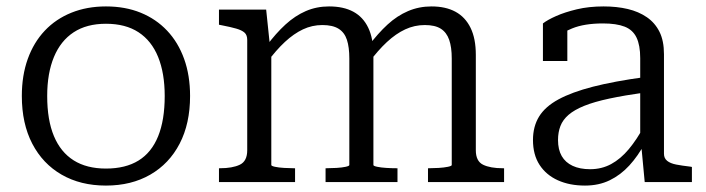

<svg xmlns="http://www.w3.org/2000/svg" viewBox="-20 -567 2198 598"><path d="M572 -268Q572 -182 539.5 -119.5Q507 -57 448 -23Q389 11 310 11Q231 11 172 -23Q113 -57 80.5 -119.5Q48 -182 48 -268Q48 -332 66.5 -383.5Q85 -435 119.5 -471.5Q154 -508 202.5 -527.5Q251 -547 310 -547Q370 -547 418 -527.5Q466 -508 500.5 -471.5Q535 -435 553.5 -383.5Q572 -332 572 -268ZM127 -268Q127 -193 148 -143Q169 -93 209.5 -67.5Q250 -42 310 -42Q371 -42 411.5 -67Q452 -92 472.5 -142.5Q493 -193 493 -268Q493 -339 472.5 -389.5Q452 -440 411.5 -466.5Q371 -493 310 -493Q250 -493 209.5 -466.5Q169 -440 148 -389.5Q127 -339 127 -268Z M662 0V-43H665Q704 -43 727 -54Q750 -65 750 -99V-443Q750 -458 741.5 -465.5Q733 -473 715.5 -478Q698 -483 672 -488L662 -490V-537H809L821 -422L825 -417V-53Q825 -50 836.5 -47.5Q848 -45 865 -44Q882 -43 895 -43H899V0ZM1218 0H994V-43H997Q1011 -43 1028 -44Q1045 -45 1056.5 -47.5Q1068 -50 1068 -53V-385Q1068 -420 1060.5 -443Q1053 -466 1034.5 -477.5Q1016 -489 984 -489Q952 -489 923.5 -475.5Q895 -462 867.5 -436.5Q840 -411 811 -372L810 -424Q839 -463 869 -490.5Q899 -518 932.5 -532.5Q966 -547 1005 -547Q1050 -547 1080.5 -530.5Q1111 -514 1127 -480.5Q1143 -447 1143 -396V-53Q1143 -50 1155 -47.5Q1167 -45 1183.5 -44Q1200 -43 1215 -43H1218ZM1550 0H1313V-43H1316Q1330 -43 1346.5 -44Q1363 -45 1375 -47.5Q1387 -50 1387 -53V-385Q1387 -420 1379 -443Q1371 -466 1353 -477.5Q1335 -489 1303 -489Q1271 -489 1242 -475.5Q1213 -462 1185 -436Q1157 -410 1128 -371L1127 -423Q1157 -463 1187 -490.5Q1217 -518 1251 -532.5Q1285 -547 1324 -547Q1368 -547 1398.5 -530.5Q1429 -514 1445.5 -480.5Q1462 -447 1462 -396V-99Q1462 -65 1484.5 -54Q1507 -43 1546 -43H1550Z M1989 -327V-279Q1925 -270 1878 -260Q1831 -250 1800 -237.5Q1769 -225 1751 -209.5Q1733 -194 1725.5 -174.5Q1718 -155 1718 -131Q1718 -101 1729.5 -81Q1741 -61 1763.5 -50.5Q1786 -40 1818 -40Q1854 -40 1883.5 -56Q1913 -72 1938.5 -102.5Q1964 -133 1987 -176L1988 -120Q1967 -81 1940 -51.5Q1913 -22 1879 -5.5Q1845 11 1802 11Q1754 11 1717.5 -5.5Q1681 -22 1660.5 -53.5Q1640 -85 1640 -131Q1640 -173 1659 -204Q1678 -235 1719.5 -257.5Q1761 -280 1827 -297Q1893 -314 1989 -327ZM1988 0 1977 -117 1974 -122V-386Q1974 -426 1962.5 -450Q1951 -474 1925.5 -484Q1900 -494 1858 -494Q1800 -494 1762 -478.5Q1724 -463 1704 -444Q1702 -451 1705 -459Q1708 -467 1714 -473.5Q1720 -480 1728.5 -484.5Q1737 -489 1747 -490V-377H1671V-494Q1685 -505 1712 -517Q1739 -529 1776.5 -538Q1814 -547 1860 -547Q1901 -547 1935 -539Q1969 -531 1994.5 -513.5Q2020 -496 2034 -468Q2048 -440 2048 -398V-88Q2048 -74 2058 -66Q2068 -58 2086 -54.5Q2104 -51 2130 -48L2135 -47V0Z"/></svg>

Font: Roboto Serif 20pt Light
Style: Regular
Weight: 300
Version: Version 1.008